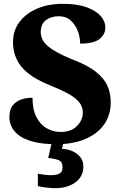

<svg xmlns="http://www.w3.org/2000/svg" viewBox="-20 -744 633 1004"><path d="M277 10Q202 10 153.5 -3Q105 -16 77.5 -37.5Q50 -59 39.5 -83.5Q29 -108 29 -129Q29 -170 46 -192Q63 -214 90.5 -223.5Q118 -233 150 -233Q150 -170 171 -130.5Q192 -91 225.5 -72.5Q259 -54 296 -54Q352 -54 382.5 -85Q413 -116 413 -155Q413 -188 392.5 -211.5Q372 -235 334 -255.5Q296 -276 241 -298Q167 -328 125.5 -362Q84 -396 66 -436.5Q48 -477 48 -523Q48 -585 82.5 -630Q117 -675 175.5 -699.5Q234 -724 308 -724Q385 -724 434.5 -705.5Q484 -687 507.5 -659Q531 -631 531 -601Q531 -565 501 -540.5Q471 -516 399 -516Q399 -550 386.5 -582.5Q374 -615 349.5 -637Q325 -659 288 -659Q247 -659 220 -638.5Q193 -618 193 -575Q193 -552 206.5 -529.5Q220 -507 257.5 -483Q295 -459 366 -430Q439 -402 481.5 -368.5Q524 -335 541.5 -296Q559 -257 559 -208Q559 -143 525 -94Q491 -45 427 -17.5Q363 10 277 10ZM269 240Q253 240 224.5 237Q196 234 178 229V164Q196 168 214.5 170Q233 172 246 172Q275 172 291 163.5Q307 155 307 130Q307 101 285.5 93Q264 85 232 82L253 -9H314L304 34Q337 36 362 48Q387 60 401.5 79.5Q416 99 416 126Q416 179 374.5 209.5Q333 240 269 240Z"/></svg>

Font: Noto Serif Ethiopic ExtraBold
Style: Regular
Weight: 800
Version: Version 2.102